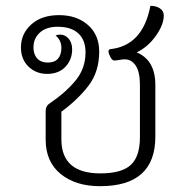

<svg xmlns="http://www.w3.org/2000/svg" viewBox="-20 -631 655 660"><path d="M514 -339V-161Q514 9 324 9Q240 9 188.5 -33Q137 -75 137 -151V-249Q137 -267 150 -275Q206 -313 240 -354.5Q274 -396 274 -451Q274 -493 249.5 -516Q225 -539 178 -539Q139 -539 117 -519Q95 -499 95 -468Q95 -444 108 -430Q121 -416 144 -416Q168 -416 179.5 -429.5Q191 -443 191 -466Q191 -493 171 -509Q177 -512 187 -512Q204 -512 216 -498Q228 -484 228 -461Q228 -426 205 -401.5Q182 -377 142 -377Q104 -377 78 -402Q52 -427 52 -468Q52 -515 87.5 -547Q123 -579 183 -579Q244 -579 282.5 -545Q321 -511 321 -454Q321 -384 284 -336Q247 -288 191 -247V-152Q191 -35 325 -35Q398 -35 429.5 -64Q461 -93 461 -159V-339Q461 -384 446.5 -405.5Q432 -427 409 -427Q402 -427 390 -425Q378 -423 372 -423Q366 -423 359.5 -435Q353 -447 353 -454Q353 -461 359 -462Q471 -474 497 -611Q517 -611 530 -602Q543 -593 543 -578Q543 -546 515.5 -507.5Q488 -469 450 -451Q514 -424 514 -339Z"/></svg>

Font: Krub Light
Style: Regular
Weight: 300
Designer: Ekaluck Peanpanawate
Foundry: Cadson Demak Co.,Ltd.
Version: Version 1.000; ttfautohint (v1.6)